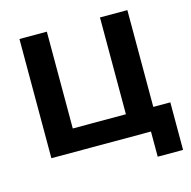

<svg xmlns="http://www.w3.org/2000/svg" viewBox="-112 -755 998 1002"><g transform="rotate(-15 386.5 -254.0)"><path d="M755 -121V136H618V0H80V-644H228V-121H515V-644H663V-121Z"/></g></svg>

Font: Montserrat Ace
Style: Bold
Weight: 700
Designer: Julieta Ulanovsky
Foundry: Julieta Ulanovsky
Version: Version 1